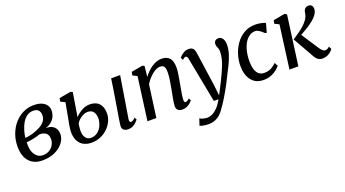

<svg xmlns="http://www.w3.org/2000/svg" viewBox="-60 -1170 3627 2020"><g transform="rotate(-20 1754.0 -160.0)"><path d="M239.6 9.7Q190.4 9.7 153.3 -6.1Q116.2 -21.9 91 -51.3Q65.8 -80.8 53.1 -121.9Q40.4 -163 40.4 -213.5Q40.4 -289.7 64.5 -354.3Q88.6 -419 130.8 -467.3Q173 -515.5 228.4 -542.3Q283.7 -569 346.5 -569Q404.3 -569 439.8 -552.4Q475.2 -535.7 491.5 -509.5Q507.7 -483.2 507.7 -453.7Q507.7 -421.2 495.1 -390.3Q482.4 -359.5 455.4 -335.5Q428.5 -311.5 385.6 -298.3Q430.7 -299 457.8 -283.8Q484.9 -268.6 497.3 -243.3Q509.7 -218 509.7 -188.1Q509.7 -152.2 491.2 -117.2Q472.7 -82.2 437.7 -53.4Q402.7 -24.5 352.6 -7.4Q302.5 9.7 239.6 9.7ZM263 -40.4Q302.5 -40.4 333.1 -58.1Q363.7 -75.9 381.5 -106Q399.3 -136.2 399.3 -172.9Q399.3 -200.6 388.4 -220Q377.6 -239.3 356.1 -249.4Q334.7 -259.4 302.8 -259.4Q295.6 -257.7 284.6 -254Q273.6 -250.4 260.3 -246.6Q247 -242.8 232.8 -239.7Q214.8 -236 193.4 -232.2Q172 -228.4 147.5 -226.8Q147 -218.8 146.8 -210.9Q146.7 -203 146.7 -195.7Q146.7 -152.8 160.4 -117.5Q174.2 -82.2 200.4 -61.3Q226.6 -40.4 263 -40.4ZM148.8 -275.5Q166.3 -276.5 181.2 -278.5Q196.1 -280.4 211.4 -284.1Q226.6 -287.7 244.7 -293.6Q290.5 -308.7 325.4 -328.1Q360.2 -347.5 379.8 -374.7Q399.4 -401.9 399.4 -439.4Q399.4 -477.3 379.6 -496.4Q359.9 -515.5 323.3 -515.5Q282.3 -515.5 251.6 -493.3Q220.9 -471.1 200 -435.1Q179 -399.1 166.5 -357.1Q154 -315.2 148.8 -275.5Z M1200.2 10Q1178.3 10 1162.4 3.2Q1146.6 -3.7 1138.9 -17.6Q1131.2 -31.5 1133.2 -52.9Q1134.6 -67.3 1137.9 -89.8Q1141.3 -112.3 1145.9 -141.8Q1150.6 -171.3 1156.6 -206.7Q1162.6 -242.2 1169.1 -282.6Q1175.7 -322.9 1182.9 -367.2Q1190.2 -411.4 1197.4 -458.7Q1204.6 -506.1 1211.7 -555H1312.3L1236.7 -87.9Q1233.9 -69.9 1238.8 -61.1Q1243.8 -52.4 1251.9 -52.4Q1262.2 -52.4 1273.8 -59Q1285.4 -65.6 1302.4 -82.3L1315.4 -57.1Q1310.6 -49.9 1295.4 -33.8Q1280.1 -17.7 1256 -3.9Q1231.9 10 1200.2 10ZM788.8 11Q746.2 11 711.8 -3.8Q677.3 -18.6 654.6 -49.1Q631.9 -79.6 624.6 -126.6Q617.2 -173.7 628.8 -238L674.2 -483.7L624.5 -507.7L631.1 -545.2L760.4 -568L783.1 -557.4L739.9 -292.5Q752 -306.6 776.4 -326Q800.9 -345.5 834 -360.1Q867.1 -374.8 905.2 -374.8Q947.3 -374.8 978.5 -359Q1009.8 -343.2 1027.3 -309.5Q1044.8 -275.7 1044.8 -221.8Q1044.8 -179.9 1025.9 -138.6Q1006.9 -97.2 972.5 -63.3Q938 -29.5 891.2 -9.2Q844.5 11 788.8 11ZM798.1 -39Q844.4 -39 876.5 -65Q908.6 -91 925.1 -130.2Q941.7 -169.4 941.7 -208.1Q941.7 -250.3 921.7 -279.3Q901.6 -308.3 854.4 -308.3Q833.4 -308.3 808.4 -296.7Q783.4 -285 761.5 -266Q739.5 -247 727.8 -224.9Q724.7 -206 722.6 -187.9Q720.4 -169.8 719.6 -152.7Q718.9 -115.4 729 -90Q739.1 -64.5 757.1 -51.8Q775.2 -39 798.1 -39Z M1574.2 -438.6Q1593.5 -465.1 1617 -488.6Q1640.4 -512.1 1666.9 -530Q1693.4 -547.9 1722 -558Q1750.5 -568 1780.2 -568Q1833.3 -568 1865.3 -536.1Q1897.3 -504.3 1897.3 -422.8Q1897.3 -401.6 1892.8 -370.6Q1888.4 -339.6 1882.7 -306.8Q1877 -274 1872.2 -247Q1867.8 -222 1862.3 -193Q1856.8 -164.1 1852.5 -135.8Q1848.3 -107.5 1847.6 -84.8Q1847.3 -67.9 1851 -60.1Q1854.6 -52.4 1861.1 -52.4Q1870.7 -52.4 1881.8 -58Q1892.9 -63.6 1908.1 -76.8L1920.6 -50.9Q1917 -44.8 1901.5 -29.9Q1886 -15.1 1861.7 -2.5Q1837.4 10 1806 10Q1781.7 10 1767 2.1Q1752.3 -5.9 1745.9 -20.4Q1739.5 -35 1740.2 -55.3Q1740.9 -70.5 1743.5 -90.5Q1746.1 -110.4 1750.2 -132.7Q1754.3 -155.1 1758.7 -177.7Q1763.1 -200.3 1766.9 -220.6Q1770.8 -241.7 1775.3 -266Q1779.8 -290.3 1783.8 -316Q1787.8 -341.7 1790.4 -366.6Q1793 -391.6 1792.8 -413.8Q1792.7 -445.6 1786.8 -463Q1781 -480.4 1768.1 -487.6Q1755.3 -494.8 1733.6 -494.8Q1713.8 -494.8 1691.2 -484Q1668.5 -473.3 1645.9 -454.7Q1623.2 -436 1602.3 -411.7Q1581.3 -387.3 1564.9 -360.3L1516 0H1416.5L1481 -483L1431.4 -507.7L1438.7 -545.2L1565.5 -568L1586.6 -557.4Z M2048.4 -468.4Q2044.9 -487.5 2039.2 -493.9Q2033.5 -500.2 2025.3 -500.2Q2016.6 -500.2 2008 -495.1Q1999.3 -490 1987.4 -479.2L1974.7 -508.2Q1978.7 -514.2 1993.7 -528.3Q2008.8 -542.4 2031.3 -554.5Q2053.7 -566.6 2079.7 -566.6Q2104.2 -566.6 2118.4 -558.5Q2132.6 -550.4 2139.7 -535.4Q2146.8 -520.4 2149.6 -499.6Q2156.4 -452.5 2163.2 -405.4Q2170.1 -358.3 2176.7 -311.2Q2183.3 -264.2 2190.1 -217.2Q2196.9 -170.1 2203.7 -123.2L2217.7 2.1L2284.4 -127.9Q2303.3 -167.6 2321.3 -205.5Q2339.3 -243.3 2353.7 -280.5Q2368 -317.6 2376.6 -354.8Q2385.2 -391.9 2385.2 -429.9Q2385.2 -450 2380.1 -463.2Q2375.1 -476.4 2369.9 -488.5Q2364.8 -500.5 2364.8 -516.9Q2364.8 -540.7 2378.3 -553.3Q2391.9 -565.9 2414.2 -565.9Q2435.2 -565.9 2449.3 -554.2Q2463.5 -542.6 2470.9 -522Q2478.4 -501.5 2478.4 -474.6Q2478.4 -420 2460.5 -364.9Q2442.7 -309.9 2416.8 -257.9Q2390.8 -206 2366.8 -159.9Q2347.4 -119.5 2327.4 -81.5Q2307.4 -43.6 2287.8 -9.6Q2268.2 24.5 2250.2 53.6Q2232.2 82.7 2216.7 105.9Q2201.2 129.1 2189 145.2Q2170 175.1 2144.8 198.5Q2119.6 222 2086.4 235.6Q2053.2 249.1 2009.4 249.1Q1985.6 249.1 1956.7 244Q1927.9 238.9 1914.6 231.7L1939.3 157.6Q1947.8 163.9 1970.2 172Q1992.5 180.2 2024.1 180.2Q2050.8 180.2 2080.3 166.1Q2109.7 152 2139.8 120.8Q2169.9 89.6 2197.5 37.8H2145.7Z M2713.9 10Q2630.1 10 2582.2 -48.7Q2534.3 -107.4 2533.9 -213.1Q2533.6 -271.5 2552.2 -333.6Q2570.8 -395.6 2607.7 -448.9Q2644.7 -502.2 2700 -535.1Q2755.3 -568 2828.3 -568Q2855.8 -568 2887.9 -562.3Q2919.9 -556.5 2941.8 -545.8L2914 -444.3L2895.6 -449.7Q2883.2 -461.8 2867.5 -474.4Q2851.8 -487 2835.8 -495.5Q2819.8 -504 2805.6 -504Q2769.4 -504 2738.9 -483.6Q2708.4 -463.3 2686.2 -425.7Q2663.9 -388.1 2651.7 -336.4Q2639.5 -284.7 2640 -222.2Q2640.7 -166 2653.3 -129.5Q2665.9 -93.1 2689.8 -75.2Q2713.6 -57.4 2747.6 -57.4Q2778 -57.4 2801.4 -65.4Q2824.7 -73.4 2844.6 -87.2Q2864.4 -101 2883.8 -118.7L2904 -80.6Q2891.7 -64.6 2866.1 -43.1Q2840.5 -21.7 2802.4 -5.8Q2764.4 10 2713.9 10Z M3006.2 0 3070.6 -483.3 3020.9 -507.7 3028.2 -545.2 3156.8 -568.3 3180.9 -554.6 3105.7 0ZM3376 10.1Q3354.2 10.1 3338.2 2.7Q3322.1 -4.6 3310.8 -17.3Q3299.4 -30 3290.6 -45.8L3156.4 -282.6Q3190 -305.5 3221.5 -327Q3253.1 -348.6 3281 -372.7Q3308.9 -396.8 3331.1 -426.3Q3350.2 -450.6 3356.7 -471.2Q3363.1 -491.8 3365 -508.9Q3367.7 -528.7 3376.3 -540.9Q3384.8 -553.1 3397.1 -558.8Q3409.4 -564.4 3422.3 -564.4Q3444.6 -564.4 3457 -550.9Q3469.4 -537.3 3470.3 -516.5Q3471.2 -498.9 3464.9 -482Q3458.6 -465.1 3447.1 -448.7Q3429 -422.9 3399.2 -398.6Q3369.5 -374.3 3336.4 -353.4Q3303.4 -332.4 3274.1 -316.1Q3244.8 -299.8 3227.3 -289.7L3231.9 -324.1L3374.5 -106.7Q3388 -86.2 3402.9 -73.9Q3417.8 -61.7 3430.3 -61.7Q3440 -61.7 3451.6 -66.1Q3463.2 -70.5 3477.9 -84.7L3494.3 -54.3Q3486.3 -41.6 3469.8 -26.5Q3453.2 -11.4 3429.4 -0.7Q3405.6 10.1 3376 10.1Z"/></g></svg>

Font: Merriweather Light
Style: Italic
Weight: 300
Italic angle: -7.8°
Designer: Eben Sorkin
Foundry: Eben Sorkin
Version: Version 2.101